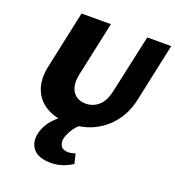

<svg xmlns="http://www.w3.org/2000/svg" viewBox="-164 -787 1101 1205"><g transform="rotate(20 386.0 -184.5)"><path d="M336 17Q247 17 185 -18Q123 -53 97.5 -117.5Q72 -182 90 -271L173 -658H369L290 -290Q280 -241 290.5 -206Q301 -171 327 -153Q353 -135 389 -135Q438 -135 475 -167Q512 -199 527 -269L612 -658H772L689 -271Q671 -185 622.5 -120.5Q574 -56 501 -19.5Q428 17 336 17ZM311 289Q230 289 195 249Q160 209 172 147Q185 85 236.5 32.5Q288 -20 390 -62L442 -16Q396 6 369 45.5Q342 85 334 121Q330 150 343.5 169.5Q357 189 392 189Q403 189 414.5 186.5Q426 184 438 180L454 245Q421 266 386 277.5Q351 289 311 289Z"/></g></svg>

Font: Ysabeau Black
Style: Italic
Weight: 900
Italic angle: -12°
Version: Version 2.000;gftools[0.9.27.dev2+g8671c4b]